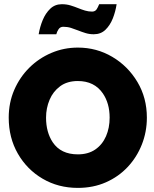

<svg xmlns="http://www.w3.org/2000/svg" viewBox="-20 -904 750 936"><path d="M359.5 12Q264 12 187.8 -32.8Q111.5 -77.5 67 -155Q22.5 -232.5 22.5 -330.5Q22.5 -403.5 49.5 -465.8Q76.5 -528 123.2 -574.2Q170 -620.5 230.8 -646.2Q291.5 -672 359.5 -672Q451 -672 527.5 -626.8Q604 -581.5 650 -504.2Q696 -427 696 -330.5Q696 -261.5 671.5 -199.5Q647 -137.5 602.5 -90Q558 -42.5 496.2 -15.2Q434.5 12 359.5 12ZM359.5 -151.5Q410 -151.5 444.5 -175.2Q479 -199 496.8 -239.8Q514.5 -280.5 514.5 -330.5Q514.5 -400 481.5 -448.5Q440 -509 359.5 -509Q308 -509 273.5 -483.8Q239 -458.5 221.8 -417.8Q204.5 -377 204.5 -330.5Q204.5 -259.5 237 -210.5Q276.5 -151.5 359.5 -151.5ZM437 -737Q415.5 -737 397 -742.8Q378.5 -748.5 361 -755.5Q343.5 -762.5 326 -768Q308.5 -773.5 288.5 -773.5Q273.5 -773.5 265.5 -761.5Q257.5 -749.5 254.5 -737H168.5Q174.5 -773 188.2 -806.2Q202 -839.5 225 -861.5Q248 -883.5 281.5 -883.5Q304.5 -883.5 324 -877.5Q343.5 -871.5 360.8 -864.5Q378 -857.5 394.5 -852.5Q411 -847.5 429 -847.5Q443.5 -847.5 451 -858.5Q457 -867.5 463.5 -883.5H548.5Q543 -847 529.8 -813.8Q516.5 -780.5 494 -758.8Q471.5 -737 437 -737Z"/></svg>

Font: Lucymar Sans ExtraBold
Style: Regular
Weight: 800
Foundry: The League of Moveable Type (original font) / Main changes by Cristiano Sobral with portions from Mirco Monsees
Version: Version 2.001;August 30, 2020;FontCreator 13.0.0.2681 64-bit